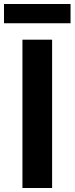

<svg xmlns="http://www.w3.org/2000/svg" viewBox="-21 -938 372 958"><path d="M91 0H239V-740H91ZM-1 -822H331V-918H-1Z"/></svg>

Font: Noto Sans Mono CJK JP Bold
Style: Regular
Weight: 700
Designer: Ryoko NISHIZUKA (kana & ideographs); Paul D. Hunt (Latin, Greek & Cyrillic); Wenlong ZHANG (bopomofo); Sandoll Communica
Foundry: Adobe Systems Incorporated
Version: Version 1.004;PS 1.004;hotconv 1.0.82;makeotf.lib2.5.63406